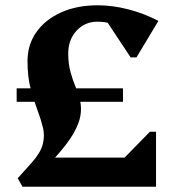

<svg xmlns="http://www.w3.org/2000/svg" viewBox="-20 -706 657 726"><path d="M238 -504Q238 -465 246.5 -434Q255 -403 266 -377Q277 -351 283 -324.5Q289 -298 284 -268Q279 -238 257 -200Q235 -162 189 -111L155 -74L163 -110H451L547 -208H570V0H65L47 -32L100 -91Q133 -128 141.5 -160Q150 -192 142.5 -223Q135 -254 121.5 -290Q108 -326 96 -370.5Q84 -415 84 -475Q84 -537 117.5 -584.5Q151 -632 211 -659Q271 -686 349 -686Q405 -686 464 -671Q523 -656 579 -627L496 -489H474L366 -652H480V-546Q440 -624 348 -624Q301 -624 269.5 -590Q238 -556 238 -504ZM43 -321V-372H445V-321Z"/></svg>

Font: Platypi Light SemiBold
Style: Regular
Weight: 600
Version: Version 1.200